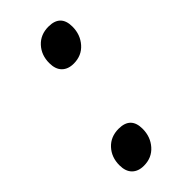

<svg xmlns="http://www.w3.org/2000/svg" viewBox="-155 -465 509 509"><g transform="rotate(-45 100.0 -210.0)"><path d="M74 -360Q74 -390 92.5 -410Q111 -430 141 -430Q186 -430 186 -385Q186 -355 167.5 -334Q149 -313 119 -313Q98 -313 86 -325Q74 -337 74 -360ZM14 -37Q14 -67 32.5 -87Q51 -107 81 -107Q126 -107 126 -62Q126 -32 107.5 -11Q89 10 59 10Q38 10 26 -2Q14 -14 14 -37Z"/></g></svg>

Font: Charmonman
Style: Bold
Weight: 700
Designer: Ekaluck Peanpanawate
Foundry: Cadson Demak Co.,Ltd.
Version: Version 1.000; ttfautohint (v1.6)